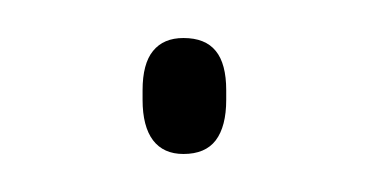

<svg xmlns="http://www.w3.org/2000/svg" viewBox="-20 -75 194 101"><path d="M76.5 6Q66 6 60.5 -1.2Q55 -8.5 55 -22.5V-27.5Q55 -41.5 60.5 -48.2Q66 -55 76.5 -55Q88 -55 93.5 -48.2Q99 -41.5 99 -27.5V-22.5Q99 -8.5 93.5 -1.2Q88 6 76.5 6Z"/></svg>

Font: Anek Kannada Thin
Style: Regular
Weight: 250
Version: Version 1.003